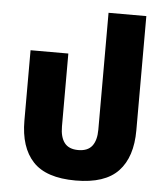

<svg xmlns="http://www.w3.org/2000/svg" viewBox="-52 -749 702 810"><g transform="rotate(5 299.0 -344.5)"><path d="M298 14Q173 14 117 -46Q61 -106 61 -219V-517H221V-208Q221 -163 239.5 -139Q258 -115 298 -115Q338 -115 356.5 -139Q375 -163 375 -208V-703H535V-219Q535 -106 478.5 -46Q422 14 298 14Z"/></g></svg>

Font: Noto Sans Thai UI SemCond ExtBd
Style: Regular
Weight: 800
Width: 4
Designer: Monotype Design Team
Foundry: Monotype Imaging Inc.
Version: Version 2.000